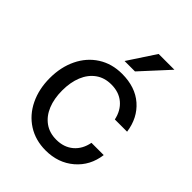

<svg xmlns="http://www.w3.org/2000/svg" viewBox="-212 -842 964 964"><g transform="rotate(45 269.5 -360.0)"><path d="M42 -260Q42 -338 72 -400Q102 -462 157 -497Q212 -532 284 -532Q378 -532 436.5 -481Q495 -430 507 -344H420Q409 -396 373.5 -426Q338 -456 284 -456Q235 -456 200.5 -431Q166 -406 148 -362Q130 -318 130 -260Q130 -202 148 -158Q166 -114 200.5 -89Q235 -64 284 -64Q338 -64 374 -94.5Q410 -125 420 -178H507Q496 -93 434.5 -40.5Q373 12 284 12Q212 12 157 -23Q102 -58 72 -120Q42 -182 42 -260ZM343 -732H455L321 -586H247Z"/></g></svg>

Font: Aspekta Variable
Style: Regular
Weight: 400
Designer: Ivo Dolenc
Version: Version 2.100